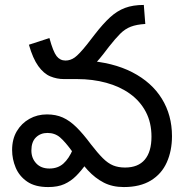

<svg xmlns="http://www.w3.org/2000/svg" viewBox="-20 -745 751 777"><path d="M239 -425Q210 -425 183.5 -436Q157 -447 135 -477.5Q113 -508 97 -564L180 -591Q195 -536 209 -518Q223 -500 245 -500Q265 -500 282.5 -512.5Q300 -525 332 -565L363 -605Q397 -649 425.5 -675Q454 -701 486 -713Q518 -725 562 -725L568 -648Q533 -646 509.5 -637Q486 -628 466.5 -608.5Q447 -589 421 -556L398 -526Q370 -490 345 -468Q320 -446 294.5 -435.5Q269 -425 239 -425ZM481 12Q435 12 400 -6Q365 -24 335.5 -56Q306 -88 273 -131Q244 -171 223 -189Q202 -207 172 -207Q144 -207 125.5 -189Q107 -171 107 -136Q107 -105 126.5 -84Q146 -63 180 -63Q214 -63 236.5 -83Q259 -103 275 -141L328 -81Q309 -54 288 -33Q267 -12 240.5 0Q214 12 175 12Q122 12 90 -10Q58 -32 43.5 -66.5Q29 -101 29 -138Q29 -182 48 -214Q67 -246 99 -264Q131 -282 170 -282Q206 -282 234 -269.5Q262 -257 289 -230.5Q316 -204 348 -161Q375 -126 396 -105Q417 -84 438 -75.5Q459 -67 486 -67Q539 -67 566 -99Q593 -131 593 -192Q593 -249 570 -292.5Q547 -336 506 -365.5Q465 -395 410 -410Q355 -425 292 -425H243L326 -500Q437 -493 515.5 -452.5Q594 -412 635 -345.5Q676 -279 676 -194Q676 -135 655 -88Q634 -41 590.5 -14.5Q547 12 481 12Z"/></svg>

Font: utelugu15
Style: Book
Weight: 400
Designer: Jelle Bosma - Monotype Design Team
Foundry: Monotype Imaging Inc.
Version: Version 2.003